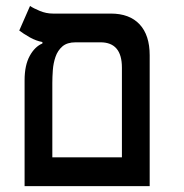

<svg xmlns="http://www.w3.org/2000/svg" viewBox="-20 -632 626 652"><path d="M63.5 0V-359.4Q63.5 -410.2 80.8 -441.9Q98.1 -473.6 124 -484.4V-489.3Q102.5 -493.2 81.3 -505.1Q60.1 -517.1 45.4 -528.3L82 -611.8Q93.3 -604 115 -595Q136.7 -585.9 159.7 -585.9H356.4Q419.9 -585.9 454.1 -549.3Q488.3 -512.7 488.3 -444.3V0ZM236.8 -488.3Q208 -488.3 191.9 -474.4Q175.8 -460.4 168.5 -439Q161.1 -417.5 159.4 -393.8Q157.7 -370.1 157.7 -350.1V-97.7H394V-402.3Q394 -488.3 321.3 -488.3Z"/></svg>

Font: Cascadia Mono PL
Style: Regular
Weight: 400
Monospace: yes
Designer: Aaron Bell
Foundry: Saja Typeworks
Version: Version 2404.023; ttfautohint (v1.8.4)